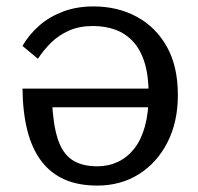

<svg xmlns="http://www.w3.org/2000/svg" viewBox="-20 -567 616 598"><path d="M443 -272Q443 -331 430.5 -371.5Q418 -412 394.5 -437.5Q371 -463 339 -474.5Q307 -486 270 -486Q227 -486 194.5 -471.5Q162 -457 138.5 -433.5Q115 -410 98 -384L50 -424Q71 -460 102.5 -487.5Q134 -515 176.5 -531Q219 -547 271 -547Q347 -547 406.5 -514.5Q466 -482 500 -421Q534 -360 534 -271Q534 -187 501.5 -123.5Q469 -60 412.5 -24.5Q356 11 283 11Q224 11 181 -8Q138 -27 109 -65Q80 -103 65.5 -159.5Q51 -216 50 -291H470L471 -233H116L142 -255Q145 -181 159.5 -135.5Q174 -90 204 -69.5Q234 -49 283 -49Q318 -49 347.5 -63Q377 -77 398.5 -104.5Q420 -132 431.5 -174Q443 -216 443 -272Z"/></svg>

Font: Roboto Serif
Style: Regular
Weight: 400
Designer: Greg Gazdowicz
Foundry: Commercial Type
Version: Version 1.008